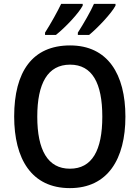

<svg xmlns="http://www.w3.org/2000/svg" viewBox="-20 -959 719 989"><path d="M575 -939H464C448 -902 410 -836 381 -791V-779H439C483 -815 555 -891 575 -930ZM406 -939H295C277 -901 242 -838 212 -791V-779H268C317 -818 385 -890 406 -930ZM626 -358C626 -577 535 -725 341 -725C147 -725 53 -590 53 -359C53 -141 142 10 340 10C535 10 626 -140 626 -358ZM172 -358C172 -530 226 -626 341 -626C455 -626 507 -531 507 -358C507 -184 454 -90 340 -90C226 -90 172 -186 172 -358Z"/></svg>

Font: Noto Sans UI SemiCondensed Medium
Style: Regular
Weight: 500
Width: 4
Designer: Monotype Design Team
Foundry: Monotype Imaging Inc.
Version: Version 1.901